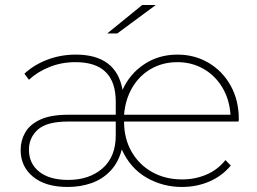

<svg xmlns="http://www.w3.org/2000/svg" viewBox="-20 -740 1021 763"><path d="M249 3Q161 3 111.5 -37.5Q62 -78 62 -144Q62 -181 80 -213Q98 -245 139.5 -264.5Q181 -284 251 -284H440V-336Q440 -493 280 -493Q224 -493 176 -473.5Q128 -454 95 -423L77 -447Q114 -482 167.5 -502.5Q221 -523 281 -523Q442 -523 467 -383Q496 -447 553.5 -485Q611 -523 685 -523Q754 -523 809.5 -490Q865 -457 897 -399Q929 -341 929 -266Q929 -261 928 -257H473Q473 -189 503 -137Q533 -85 585 -56Q637 -27 704 -27Q755 -27 800 -46Q845 -65 876 -104L897 -82Q862 -40 811.5 -18.5Q761 3 703 3Q627 3 562.5 -34Q498 -71 464 -146Q450 -93 418 -60Q386 -27 342.5 -12Q299 3 249 3ZM473 -284H896Q892 -345 863.5 -392.5Q835 -440 788.5 -466.5Q742 -493 685 -493Q627 -493 580.5 -466.5Q534 -440 506 -392.5Q478 -345 473 -284ZM440 -257H251Q166 -257 130.5 -225Q95 -193 95 -145Q95 -90 136 -57.5Q177 -25 251 -25Q335 -25 387.5 -71Q440 -117 440 -202ZM406 -607 545 -720H599L446 -607Z"/></svg>

Font: Montserrat ExtraLight
Style: Regular
Weight: 200
Designer: Julieta Ulanovsky
Foundry: Julieta Ulanovsky
Version: Version 9.000; ttfautohint (v1.8.4.7-5d5b)